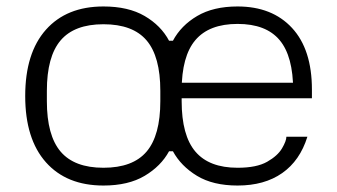

<svg xmlns="http://www.w3.org/2000/svg" viewBox="-20 -564 1042 594"><path d="M300 10Q186 10 122 -62Q58 -134 58 -267Q58 -400 122 -472Q186 -544 300 -544Q377 -544 427.5 -514.5Q478 -485 503 -438H515Q540 -485 590 -514.5Q640 -544 715 -544Q822 -544 883.5 -477.5Q945 -411 945 -287V-260H520V-308H926L887 -270V-284Q887 -390 845 -440Q803 -490 715 -490Q627 -490 584.5 -440Q542 -390 542 -284V-251Q542 -145 584.5 -95Q627 -45 715 -45Q774 -45 806.5 -63.5Q839 -82 852.5 -105Q866 -128 866 -141H931Q908 -67 853 -28.5Q798 10 715 10Q639 10 589.5 -20Q540 -50 515 -96H503Q478 -50 427.5 -20Q377 10 300 10ZM300 -45Q391 -45 433.5 -95Q476 -145 476 -251V-283Q476 -389 433.5 -439Q391 -489 300 -489Q210 -489 167.5 -439Q125 -389 125 -283V-251Q125 -145 167.5 -95Q210 -45 300 -45Z"/></svg>

Font: Mozilla Text ExtraLight
Style: Regular
Weight: 200
Designer: Studio DRAMA
Foundry: Studio DRAMA
Version: Version 1.000